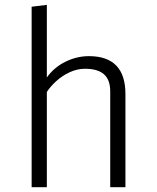

<svg xmlns="http://www.w3.org/2000/svg" viewBox="-20 -783 655 803"><path d="M175.9 -459Q206.2 -501.5 253.8 -524.9Q301.5 -548.2 351.8 -548.2Q504.6 -548.2 504.6 -389.7V0H441V-401Q441 -449.2 414.9 -472.3Q388.7 -495.4 335.4 -495.4Q302.6 -495.4 271.3 -480.8Q240 -466.2 215.4 -443.8Q190.8 -421.5 175.9 -398.5V0H112.3V-754.9L175.9 -762.6Z"/></svg>

Font: Fira Code Fixed Light
Style: Regular
Weight: 300
Monospace: yes
Designer: Carrois Corporate, Edenspiekermann AG, Nikita Prokopov
Foundry: Carrois Corporate, Edenspiekermann AG, Nikita Prokopov
Version: Version 5.002